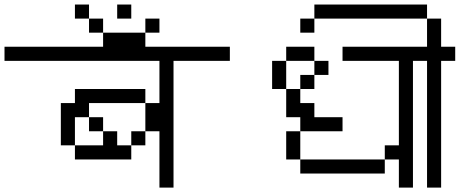

<svg xmlns="http://www.w3.org/2000/svg" viewBox="-20 -895 2040 852"><path d="M1000 -625V-687.5H0V-625H687.5V-437.5H625Q625 -437.5 625 -312.5H562.5V-250H500V-312.5H437.5V-250H312.5V-187.5H562.5V-250H625V-312.5H687.5Q687.5 -312.5 687.5 -62.5H750V-625ZM312.5 -250Q312.5 -250 312.5 -375H375V-312.5H437.5V-375H375V-437.5H625V-500H312.5V-437.5H250V-250Z M687.5 -750V-812.5H625V-750H437.5V-687.5H625V-750ZM562.5 -812.5V-875H500V-812.5ZM437.5 -750V-812.5H375V-750ZM375 -812.5V-875H312.5V-812.5Z M1500 -312.5V-375H1375V-437.5H1312.5V-500H1250Q1250 -500 1250 -375H1312.5V-312.5H1250Q1250 -312.5 1250 -187.5H1312.5V-125H1687.5V-187.5H1312.5Q1312.5 -187.5 1312.5 -312.5ZM1437.5 -562.5V-625H1375V-562.5H1312.5V-500H1375V-562.5ZM2000 -625V-687.5H1500V-625H1750Q1750 -625 1750 -250H1687.5V-187.5H1750Q1750 -187.5 1750 -62.5H1812.5V-625ZM1250 -500Q1250 -500 1250 -625H1187.5Q1187.5 -625 1187.5 -500ZM1250 -625H1375V-687.5H1250Z M2000 -625V-687.5H1937.5Q1937.5 -687.5 1937.5 -812.5H1875Q1875 -812.5 1875 -687.5H1750V-625H1875V-62.5H1937.5V-625ZM1375 -812.5H1312.5V-750H1375ZM1375 -812.5H1875V-875H1375Z"/></svg>

Font: BFUnifontExMono
Style: Regular
Weight: 500
Version: Version 15.0.06